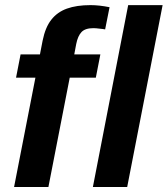

<svg xmlns="http://www.w3.org/2000/svg" viewBox="-20 -745 668 765"><path d="M257.8 -435.5 172.9 0H36.1L121.1 -435.5H43.9L62 -528.3H139.2L149.9 -583.5Q160.6 -636.2 184.1 -666Q208 -696.8 246.6 -710.7Q285.2 -724.6 340.8 -724.6Q375 -724.6 416.5 -716.3L398.9 -627.9Q396 -628.4 389.6 -629.4Q383.3 -630.4 376 -630.9Q369.6 -631.8 363.3 -632.3Q356.9 -632.8 352.1 -632.8Q319.3 -632.8 304.7 -617.2Q290 -601.6 283.7 -569.8L275.9 -528.3H379.9L361.8 -435.5ZM627.9 -724.6 486.8 0H350.1L490.7 -724.6Z"/></svg>

Font: Arimo
Style: Bold Italic
Weight: 700
Italic angle: -12°
Designer: Steve Matteson
Foundry: Monotype Imaging Inc.
Version: Version 1.33